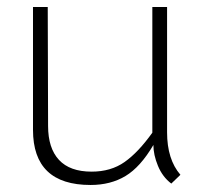

<svg xmlns="http://www.w3.org/2000/svg" viewBox="-20 -520 585 547"><path d="M74 -150V-500H116L117 -161Q117 -98 148 -64.5Q179 -31 241 -31Q296 -31 335 -58.5Q374 -86 414 -142V-500H456V-143Q456 -66 494 -22L468 3Q443 -16 430 -47.5Q417 -79 417 -107Q380 -44 337.5 -18.5Q295 7 238 7Q74 7 74 -150Z"/></svg>

Font: Bellota Text Light
Style: Regular
Weight: 300
Designer: Kemie Guaida
Foundry: Kemie Guaida
Version: Version 4.001